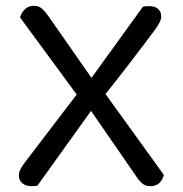

<svg xmlns="http://www.w3.org/2000/svg" viewBox="-20 -634 631 661"><path d="M268 -289 254 -295 49 -574Q54 -591 66 -602.5Q78 -614 97 -614Q113 -614 124 -604.5Q135 -595 147 -578L311 -343L334 -323L544 -32Q540 -15 528.5 -4Q517 7 498 7Q482 7 471.5 -1Q461 -9 449 -27ZM336 -301 314 -281 109 5Q105 6 99.5 6.5Q94 7 89 7Q69 7 57 -3Q45 -13 45 -29Q45 -42 51.5 -53.5Q58 -65 68 -78L255 -323L282 -348L472 -611Q477 -612 482 -612.5Q487 -613 493 -613Q514 -613 524.5 -603Q535 -593 535 -578Q535 -568 529.5 -557Q524 -546 516 -535Q473 -477 428 -418.5Q383 -360 336 -301Z"/></svg>

Font: Baloo Bhaijaan 2
Style: Regular
Weight: 400
Designer: Sanskriti Dholi, Noopur Datye and Ek Type
Foundry: Ek Type
Version: Version 1.701